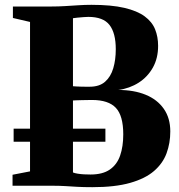

<svg xmlns="http://www.w3.org/2000/svg" viewBox="-20 -770 744 796"><path d="M104.5 -59.5V-679L33.5 -695.5V-743H192Q223.5 -743 251 -744.8Q278.5 -746.5 304.8 -748.2Q331 -750 359 -750Q441.5 -750 495.2 -737.5Q549 -725 579.8 -702.2Q610.5 -679.5 623 -648.5Q635.5 -617.5 635.5 -580Q635.5 -528.5 613.8 -489.8Q592 -451 554.8 -427.2Q517.5 -403.5 471 -397Q535.5 -397 583.8 -377.2Q632 -357.5 659 -319Q686 -280.5 686 -225Q686 -176.5 670.5 -134.5Q655 -92.5 618.5 -61Q582 -29.5 519.5 -11.8Q457 6 363 6Q325.5 6 300 4.5Q274.5 3 250.5 1.5Q226.5 0 194 0H32V-45.5ZM282.5 -412.5Q289 -412 297.5 -411.5Q306 -411 315.2 -410.8Q324.5 -410.5 334.2 -410.5Q344 -410.5 352 -410.5Q392 -410.5 415.5 -431Q439 -451.5 449.5 -486.8Q460 -522 460 -566Q460 -633 434 -666.5Q408 -700 346 -700Q339 -700 326 -699Q313 -698 300.8 -696.8Q288.5 -695.5 282.5 -694.5ZM282.5 -55Q289.5 -52 301.8 -50Q314 -48 328.2 -47.2Q342.5 -46.5 355.5 -46.5Q405.5 -46.5 435.2 -67Q465 -87.5 478 -125Q491 -162.5 491 -213Q491 -290.5 460.2 -323Q429.5 -355.5 361.5 -355.5Q351 -355.5 340 -355.2Q329 -355 318 -354.8Q307 -354.5 298 -354.2Q289 -354 282.5 -353.5ZM417 -236.5V-182.5H36.5V-236.5Z"/></svg>

Font: Merriweather 72pt Black
Style: Regular
Weight: 900
Version: Version 2.100